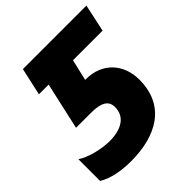

<svg xmlns="http://www.w3.org/2000/svg" viewBox="-204 -843 981 981"><g transform="rotate(-45 287.0 -352.0)"><path d="M179 10C361 10 503 -67 503 -255C503 -367 430 -450 312 -450H306L333 -565H547L579 -714H120L87 -565H157L100 -310H209C283 -310 316 -289 316 -244C316 -174 258 -140 173 -140C113 -140 34 -161 -5 -188V-31C40 -3 106 10 179 10Z"/></g></svg>

Font: Noto Sans SemiCondensed Black
Style: Italic
Weight: 900
Width: 4
Italic angle: -12°
Designer: Monotype Design Team
Foundry: Monotype Imaging Inc.
Version: Version 2.013